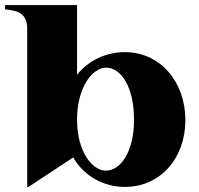

<svg xmlns="http://www.w3.org/2000/svg" viewBox="-38 -720 781 755"><path d="M69 -607V15H74L250 -101C291 -29 368 15 453 15C594 15 691 -99 691 -248C691 -396 594 -515 453 -515C379 -515 309 -482 265 -426V-700H-18V-683C28 -679 69 -670 69 -607ZM378 -49C326 -49 265 -122 265 -249C265 -379 327 -454 379 -454C438 -454 489 -379 489 -248C489 -124 437 -49 378 -49Z"/></svg>

Font: Sprat
Style: Bold
Weight: 700
Designer: Ethan Nakache
Foundry: Collletttivo
Version: Version 2.000;Glyphs 3.2 (3217)